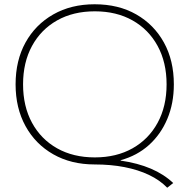

<svg xmlns="http://www.w3.org/2000/svg" viewBox="-20 -760 885 899"><path d="M763 119Q728 83 677.5 59Q627 35 563 22.5Q499 10 423 10Q313 10 229.5 -37.5Q146 -85 99.5 -169.5Q53 -254 53 -365Q53 -477 99.5 -561Q146 -645 229.5 -692.5Q313 -740 423 -740Q535 -740 618 -692.5Q701 -645 747.5 -561Q794 -477 794 -365Q794 -276 763.5 -203.5Q733 -131 677.5 -81Q622 -31 545 -10V-8Q705 15 791 97ZM424 -23Q525 -23 600.5 -65.5Q676 -108 718 -185Q760 -262 760 -365Q760 -468 718 -545Q676 -622 600.5 -664.5Q525 -707 424 -707Q323 -707 247.5 -664.5Q172 -622 130 -545Q88 -468 88 -365Q88 -262 130 -185Q172 -108 247.5 -65.5Q323 -23 424 -23Z"/></svg>

Font: M PLUS 1 ExtraLight
Style: Regular
Weight: 250
Version: Version 1.001